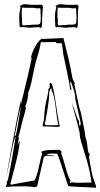

<svg xmlns="http://www.w3.org/2000/svg" viewBox="-20 -889 478 914"><path d="M185 -853Q183 -851 183 -842L181 -808Q180 -807 180 -799H181Q181 -798 180 -797L181 -795L180 -787L181 -781Q180 -780 180 -771V-762H178V-759Q176 -759 174 -757V-755Q172 -755 171 -758Q168 -758 162 -760L152 -759H144Q130 -757 124.5 -757Q119 -757 103 -759L87 -760Q77 -760 76 -759V-761Q73 -762 73 -765V-778Q72 -779 72 -793V-801L71 -809Q71 -810 72 -811V-822L74 -836Q75 -839 76 -844.5Q77 -850 78 -856H77Q74 -859 74 -860H75Q75 -862 83 -865V-866Q92 -869 101 -869L129 -866H165Q166 -867 172.5 -867Q179 -867 183 -863L184 -856ZM271 -869 299 -866H335Q336 -867 342.5 -867Q349 -867 353 -863L354 -856Q353 -855 353 -848L351 -836V-808Q350 -807 350 -799H351Q351 -798 350 -797L351 -795L350 -787L351 -781Q350 -780 350 -771V-762H348V-759Q346 -759 344 -757V-755Q342 -755 341 -758Q338 -758 332 -760L322 -759H314Q300 -757 294.5 -757Q289 -757 273 -759L257 -760Q247 -760 246 -759V-761Q243 -762 243 -765V-778Q242 -779 242 -793V-801L241 -809Q241 -810 242 -811V-822L244 -836Q245 -839 246 -844.5Q247 -850 248 -856H247Q244 -859 244 -860H245Q245 -862 253 -865V-866Q262 -869 271 -869ZM318 -772H329Q342 -772 343 -784L344 -805V-815L343 -829V-842Q342 -843 342 -846Q342 -849 341 -850L325 -849Q323 -849 320 -850L308 -852H270Q261 -852 260 -853L255 -852Q254 -851 254 -841L253 -822Q254 -821 254 -817L253 -812L255 -799V-780Q255 -779 254 -778H255Q256 -776 256 -773Q256 -768 265 -768L283 -770V-769L310 -772L318 -771ZM148 -772H159Q172 -772 173 -784L174 -805V-815L173 -829V-842Q172 -843 172 -846Q172 -849 171 -850L155 -849Q153 -849 150 -850L138 -852H100Q91 -852 90 -853L85 -852Q84 -851 84 -841L83 -822Q84 -821 84 -817L83 -812L85 -799V-780Q85 -779 84 -778H85Q86 -776 86 -773Q86 -768 95 -768L113 -770V-769L140 -772L148 -771ZM406 -156 407 -148Q403 -148 404 -141Q405 -134 409 -110Q418 -56 423 -43.5Q428 -31 438 -1Q436 5 434 5Q432 5 427 4Q415 3 363.5 1Q312 -1 305 -3Q298 -22 280.5 -77.5Q263 -133 254 -154L250 -158Q241 -157 234 -158Q215 -159 202 -153Q209 -151 222 -149.5Q235 -148 241 -147Q238 -146 234.5 -146Q231 -146 231 -145L206 -148Q192 -148 188 -139L157 -3Q152 2 144 2L122 -1Q116 -1 115 0L113 -2H81Q33 -2 12 1Q12 0 9.5 -0.5Q7 -1 7 -2.5Q7 -4 8 -4L14 -15Q11 -18 11 -20L18 -33Q44 -163 54 -239Q49 -239 32.5 -155.5Q16 -72 10 -49Q13 -62 38.5 -204Q64 -346 81 -416Q81 -408 80 -406V-394Q117 -542 132 -618Q130 -616 128.5 -612Q127 -608 126 -606Q128 -629 144 -660.5Q160 -692 177 -704H194L282 -708Q314 -582 319 -548Q324 -514 330 -504.5Q336 -495 335.5 -492Q335 -489 334.5 -487Q334 -485 336.5 -476Q339 -467 347.5 -423Q356 -379 364 -357Q366 -347 375.5 -302Q385 -257 387 -234Q393 -223 395.5 -197.5Q398 -172 401 -162Q406 -160 406 -156ZM176 -166Q191 -175 222 -175Q253 -175 262 -176Q263 -175 266 -174Q273 -170 273 -164L271 -160Q277 -147 291 -95.5Q305 -44 317 -26H313V-18Q320 -20 322 -22Q326 -19 357.5 -19Q389 -19 408 -20H416L411 -50Q404 -94 382 -162.5Q360 -231 360 -244V-247Q360 -259 348 -303L323 -395Q325 -395 350 -322Q357 -313 357 -308V-305H355L360 -288Q361 -288 363 -290Q361 -292 361 -293L365 -299L338 -420V-426Q338 -443 327 -473Q316 -503 315 -515V-511Q317 -505 317 -502Q314 -496 314 -492L320 -463Q320 -460 318 -460L317 -463Q317 -465 316 -465L314 -458Q313 -483 299 -546.5Q285 -610 280 -637L281 -636L276 -673Q276 -684 267 -684L253 -683Q248 -683 246 -685Q249 -688 249 -689Q217 -689 174 -688Q170 -656 158 -619.5Q146 -583 135.5 -526.5Q125 -470 112 -442H115Q108 -395 101 -386L103 -374Q103 -368 93 -334.5Q83 -301 77.5 -274.5Q72 -248 68 -241Q68 -232 70 -232L64 -202V-199Q66 -201 67.5 -208Q69 -215 74 -217Q72 -178 51.5 -99Q31 -20 29 -12L33 -10Q142 -30 144 -30Q155 -47 165.5 -96.5Q176 -146 181 -158ZM262 -286 250 -285 200 -287H187Q183 -287 183 -294L186 -304V-308Q186 -311 187 -312L188 -311Q189 -314 190 -329Q193 -381 201.5 -413.5Q210 -446 210 -456V-461Q210 -466 217 -473Q216 -474 216 -484.5Q216 -495 221.5 -495Q227 -495 234 -463.5Q241 -432 250 -369.5Q259 -307 265 -288ZM226 -463Q226 -468 223 -470Q222 -468 220 -464Q214 -455 214 -447V-439Q214 -406 195 -305L193 -307L191 -303L193 -304L197 -293H254L258 -296Q253 -305 246 -370Q239 -435 226 -458ZM50 -242 55 -243Q63 -275 80 -383Q71 -356 62 -306Q53 -256 50 -242ZM8 -41 10 -49ZM8 -39V-41Z"/></svg>

Font: Londrina Sketch
Style: Regular
Weight: 400
Designer: Marcelo Magalhaes
Foundry: Marcelo Magalhaes
Version: Version 1.001 2011